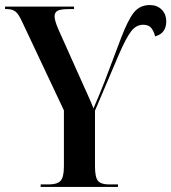

<svg xmlns="http://www.w3.org/2000/svg" viewBox="-21 -740 678 760"><path d="M140 0V-10H172Q205 -10 218.5 -24Q232 -38 232 -82V-303L67 -653Q53 -684 40.5 -694Q28 -704 7 -704H-1V-714H272V-704H252Q219 -704 207 -697.5Q195 -691 195 -675Q195 -659 210 -624L304 -414Q316 -387 327 -363Q338 -339 349 -311Q358 -332 369.5 -359Q381 -386 391 -412L458 -589Q485 -660 508.5 -690Q532 -720 572 -720Q601 -720 619 -702Q637 -684 637 -655Q637 -608 593 -596Q588 -617 577.5 -629.5Q567 -642 546 -642Q518 -642 498 -616Q478 -590 449 -523L355 -302V-82Q355 -38 367 -24Q379 -10 410 -10H446V0Z"/></svg>

Font: Noto Serif Display Condensed SemiBold
Style: Regular
Weight: 600
Width: 3
Designer: Monotype Design Team
Foundry: Monotype Imaging Inc.
Version: Version 2.009